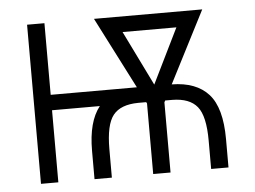

<svg xmlns="http://www.w3.org/2000/svg" viewBox="-43 -582 843 635"><g transform="rotate(-5 378.5 -264.0)"><path d="M470.2 -294.4 559.6 -476.6H380.9ZM246.1 -94.2Q246.1 -190.9 284.7 -239.3H126V0H68.4V-528.3H126V-290.5H412.1L290.5 -528.3H649.9L527.8 -290Q608.9 -289.1 649.9 -243.7Q690.9 -198.2 690.9 -94.2V0H633.3V-94.2Q633.3 -175.8 607.9 -207Q582.5 -238.3 524.9 -238.8H501.5L498.5 -232.9V0H440.9V-234.4L438.5 -238.8H412.1Q353.5 -238.3 328.6 -207Q303.7 -175.8 303.7 -94.2V0H246.1Z"/></g></svg>

Font: RobotoCondensed-Light
Style: Light
Weight: 300
Designer: Google
Version: Version 1.200311; 2013